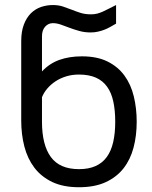

<svg xmlns="http://www.w3.org/2000/svg" viewBox="-20 -747 617 777"><path d="M346.7 -615.7Q322.3 -615.7 301.3 -621.6Q280.3 -627.4 261.5 -634.5Q242.7 -641.6 226.1 -647.5Q209.5 -653.3 193.8 -653.3Q175.8 -653.3 162.8 -639.2Q149.9 -625 149.9 -600.1V-458Q180.2 -490.2 220.2 -504.6Q260.3 -519 311.5 -519Q373 -519 415.3 -498Q457.5 -477.1 483.6 -441.2Q509.8 -405.3 521.5 -356.9Q533.2 -308.6 533.2 -254.4Q533.2 -198.2 520.5 -149.9Q507.8 -101.6 480 -65.9Q452.1 -30.3 407.7 -9.8Q363.3 10.7 299.8 10.7Q235.8 10.7 191.4 -10.5Q147 -31.7 119.1 -68.4Q91.3 -105 78.6 -154.1Q65.9 -203.1 65.9 -259.3V-580.1Q65.9 -620.1 76.7 -647.9Q87.4 -675.8 105.2 -693.4Q123 -710.9 146.2 -718.8Q169.4 -726.6 193.8 -726.6Q216.3 -726.6 234.4 -720.7Q252.4 -714.8 270 -707.8Q287.6 -700.7 306.2 -694.8Q324.7 -689 348.1 -689Q362.3 -689 373.3 -691.9Q384.3 -694.8 395.5 -699.7Q406.7 -704.6 419.4 -711.4Q432.1 -718.3 449.7 -726.6V-651.4Q437 -644 425.3 -637.5Q413.6 -630.9 401.1 -626.2Q388.7 -621.6 375.5 -618.7Q362.3 -615.7 346.7 -615.7ZM299.3 -445.3Q272 -445.3 248 -438Q224.1 -430.7 204.8 -418Q185.5 -405.3 171.4 -388.7Q157.2 -372.1 149.9 -353.5V-254.4Q149.9 -160.6 185.8 -111.6Q221.7 -62.5 299.8 -62.5Q338.9 -62.5 366.7 -75Q394.5 -87.4 412.1 -111.6Q429.7 -135.7 438 -171.6Q446.3 -207.5 446.3 -254.4Q446.3 -300.8 438.5 -336.4Q430.7 -372.1 413.3 -396.2Q396 -420.4 367.9 -432.9Q339.8 -445.3 299.3 -445.3Z"/></svg>

Font: Arian AMU
Style: Regular
Weight: 400
Designer: Ruben Hakobyan (Tarumian)
Foundry: Ruben Hakobyan (Tarumian)
Version: Version 4.003